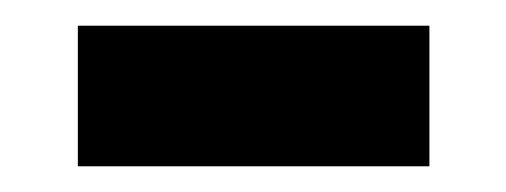

<svg xmlns="http://www.w3.org/2000/svg" viewBox="-20 -762 390 148"><path d="M40 -633.8V-742.2H311V-633.8Z"/></svg>

Font: Montserrat Semi Bold
Style: Regular
Weight: 600
Designer: Julieta Ulanovsky
Foundry: Julieta Ulanovsky
Version: Version 3.001;PS 003.001;hotconv 1.0.70;makeotf.lib2.5.58329